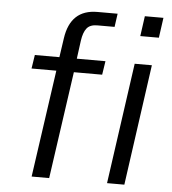

<svg xmlns="http://www.w3.org/2000/svg" viewBox="-52 -771 732 818"><g transform="rotate(5 314.0 -361.5)"><path d="M113.5 0 179 -458.5H73L82 -517H187L199 -599Q217 -723 331.5 -723H418L410 -666H336.5Q305 -666 291 -648.2Q277 -630.5 272 -595L261.5 -517H384L375 -458.5H254L188.5 0ZM522.5 -636.5 534.5 -722.5H614L602 -636.5ZM436 0 509 -517H582.5L510 0Z"/></g></svg>

Font: Public Sans Light
Style: Italic
Weight: 300
Italic angle: -8°
Designer: The Public Sans project authors (U.S. Web Design System). Libre Franklin designed by Pablo Impallari and Rodrigo Fuenzal
Version: Version 1.007; ttfautohint (v1.8.1) -l 8 -r 50 -G 200 -x 14 